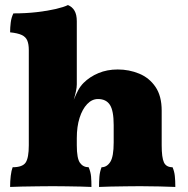

<svg xmlns="http://www.w3.org/2000/svg" viewBox="-20 -737 744 760"><path d="M620 -162Q620 -113 629 -94Q638 -75 663 -75Q670 -59 672 -40.5Q674 -22 674 3Q652 2 611 1Q570 0 535 0Q512 0 479 0.5Q446 1 416.5 1.5Q387 2 372 3Q372 -18 373.5 -37.5Q375 -57 382 -75Q403 -75 416.5 -96Q430 -117 430 -173V-242Q430 -299 415 -322Q400 -345 368 -345Q344 -345 325 -325Q306 -305 295 -270.5Q284 -236 284 -190V-162Q284 -110 296.5 -92.5Q309 -75 331 -75Q339 -56 340.5 -38Q342 -20 342 3Q327 2 300 1.5Q273 1 243.5 0.5Q214 0 189 0Q165 0 131 0.5Q97 1 66 1.5Q35 2 20 3Q20 -20 22.5 -41Q25 -62 30 -75Q69 -75 81.5 -93.5Q94 -112 94 -162V-270L284 -403Q284 -391 280.5 -375Q277 -359 272 -342Q280 -362 289 -379Q298 -396 311 -409Q335 -433 369.5 -447.5Q404 -462 446 -462Q491 -462 531 -445.5Q571 -429 595.5 -393Q620 -357 620 -299ZM94 -539Q94 -562 88 -576.5Q82 -591 66 -598.5Q50 -606 20 -609Q20 -628 22.5 -648Q25 -668 33 -684Q83 -684 126 -689Q169 -694 201 -701.5Q233 -709 249 -717Q266 -710 275 -694.5Q284 -679 284 -653V-536H94ZM94 -567H284V-403L94 -233Z"/></svg>

Font: Vollkorn Black
Style: Regular
Weight: 900
Designer: Friedrich Althausen
Foundry: Friedrich Althausen
Version: Version 5.000